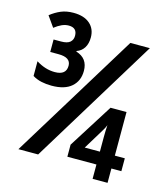

<svg xmlns="http://www.w3.org/2000/svg" viewBox="-108 -808 780 893"><g transform="rotate(15 281.5 -361.5)"><path d="M124 -369Q98 -369 75 -374Q52 -379 32 -391V-462Q76 -434 122 -434Q177 -434 177 -479Q177 -519 118 -519H78V-579H114Q144 -579 157 -590.5Q170 -602 170 -621Q170 -660 130 -660Q113 -660 96.5 -652.5Q80 -645 62 -631L26 -682Q50 -701 76 -712Q102 -723 136 -723Q187 -723 215 -698.5Q243 -674 243 -633Q243 -603 230.5 -583Q218 -563 195 -555V-552Q252 -535 252 -474Q252 -426 219.5 -397.5Q187 -369 124 -369ZM52 -44 427 -656H521L147 -44ZM421 0V-69H281V-127L416 -341H493V-131H541V-69H493V0ZM348 -131H421V-201Q421 -218 421.5 -230.5Q422 -243 423 -259Q419 -248 411.5 -235.5Q404 -223 398 -213Z"/></g></svg>

Font: Noto Sans Mono SemiCondensed SemiBold
Style: Regular
Weight: 600
Width: 4
Designer: Monotype Design Team
Foundry: Monotype Imaging Inc.
Version: Version 2.014; ttfautohint (v1.8.4.7-5d5b)